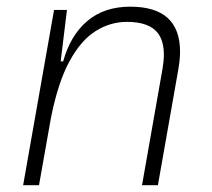

<svg xmlns="http://www.w3.org/2000/svg" viewBox="-20 -547 626 567"><path d="M48.3 0 139.6 -517.6H177.7L159.2 -365.7H166.5Q188 -442.9 238 -485.1Q288.1 -527.3 364.7 -527.3Q511.7 -527.3 511.7 -394.5Q511.7 -370.1 506.3 -340.3L446.3 0H399.4L460 -344.2Q463.9 -366.7 463.9 -385.7Q463.9 -424.3 447.3 -447.8Q421.9 -482.4 355 -482.4Q305.7 -482.4 262.5 -455.3Q219.2 -428.2 185.3 -366.2Q151.4 -304.2 130.4 -198.7L95.2 0Z"/></svg>

Font: CaskaydiaCove NFP ExtraLight
Style: Italic
Weight: 200
Italic angle: -10°
Designer: Aaron Bell
Foundry: Saja Typeworks
Version: Version 2111.001; VTT 6.35;Nerd Fonts 3.1.1